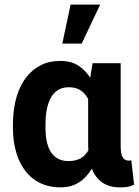

<svg xmlns="http://www.w3.org/2000/svg" viewBox="-20 -802 603 832"><path d="M243 -538C209 -538 180 -532 154 -518C75 -476 36 -382 36 -260V-250C36 -212 40 -178 49 -146C73 -59 134 10 242 10C311 10 350 -26 378 -71C397 -22 435 10 500 10C526 10 542 8 561 -2L549 -108C546 -106 543 -106 538 -106C507 -106 503 -138 503 -171V-528H381L371 -465C344 -506 307 -538 243 -538ZM362 -373V-171C362 -164 363 -158 363 -151C347 -122 321 -104 277 -104C199 -104 177 -172 177 -250V-260C177 -341 197 -424 278 -424C322 -424 346 -403 362 -373ZM286 -782 250 -613H334L414 -782Z"/></svg>

Font: Asimov
Style: Regular
Weight: 500
Designer: Google
Version: Version 2.000980; 2014